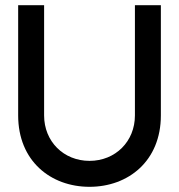

<svg xmlns="http://www.w3.org/2000/svg" viewBox="-20 -720 690 740"><path d="M600 -275V-700H500V-275C500 -175 425 -100 325 -100C225 -100 150 -175 150 -275V-700H50V-275C50 -100 175 0 325 0C475 0 600 -100 600 -275Z"/></svg>

Font: LS-VG5000
Style: Regular
Weight: 400
Designer: Justin Bihan, 2021
Foundry: Justin Bihan, 2021
Version: Version 1.000;Glyphs 3.1.2 (3151)